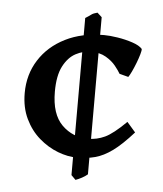

<svg xmlns="http://www.w3.org/2000/svg" viewBox="-47 -616 573 677"><g transform="rotate(5 240.0 -278.0)"><path d="M287.1 -4.4Q278.8 2.9 267.3 9Q255.9 15.1 245.1 19L229.5 3.4V-552.7Q242.2 -560.5 249.5 -566.2Q256.8 -571.8 271 -575.2L287.1 -560.5ZM439.9 -166Q399.9 -121.1 368.4 -98.1Q336.9 -75.2 307.1 -67.4Q277.3 -59.6 244.1 -59.6Q210.9 -59.6 175.3 -73.2Q139.6 -86.9 108.9 -113.5Q78.1 -140.1 59.1 -179.7Q40 -219.2 40 -270.5Q40 -336.4 72.8 -387.9Q105.5 -439.5 164.3 -469Q223.1 -498.5 301.3 -498.5Q321.3 -498.5 349.4 -494.1Q377.4 -489.7 402.3 -481.4Q427.2 -473.1 437.5 -461.4Q438.5 -456.5 434.3 -442.1Q430.2 -427.7 423.6 -410.6Q417 -393.6 410.2 -379.2Q403.3 -364.7 398.9 -358.9L367.2 -367.2Q361.3 -377.9 348.1 -394.3Q335 -410.6 313.2 -423.3Q291.5 -436 260.3 -436Q232.9 -436 206.5 -422.1Q180.2 -408.2 162.8 -375Q145.5 -341.8 145.5 -284.7Q145.5 -205.1 183.8 -167.2Q222.2 -129.4 277.3 -129.4Q307.6 -129.4 335.9 -142.6Q364.3 -155.8 409.7 -200.7Z"/></g></svg>

Font: Namdhinggo
Style: Bold
Weight: 700
Designer: Victor Gaultney
Foundry: SIL International
Version: Version 3.001